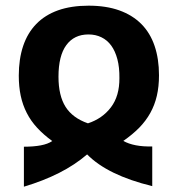

<svg xmlns="http://www.w3.org/2000/svg" viewBox="-20 -541 642 694"><path d="M66.4 -10.7Q101.6 -10.7 127.4 -15.6Q153.3 -20.5 168.9 -31.2Q137.2 -54.2 114.3 -79.1Q91.3 -104 76.7 -132.8Q62 -161.6 54.9 -194.8Q47.9 -228 47.9 -267.6Q47.9 -327.6 63.7 -374.8Q79.6 -421.9 111.1 -454.3Q142.6 -486.8 189.9 -503.7Q237.3 -520.5 300.3 -520.5Q363.8 -520.5 411.4 -503.4Q459 -486.3 491 -454.1Q522.9 -421.9 538.8 -375Q554.7 -328.1 554.7 -269Q554.7 -228 546.9 -194.6Q539.1 -161.1 523.2 -132.6Q507.3 -104 483.2 -79.3Q459 -54.7 425.8 -31.7Q444.3 -21 470.9 -15.9Q497.6 -10.7 530.3 -11.7V131.8Q368.7 92.3 294.9 17.1Q250.5 55.2 193.6 84Q136.7 112.8 66.4 133.8ZM297.9 -95.2Q350.1 -112.3 381.1 -153.3Q412.1 -194.3 411.6 -258.8Q412.1 -297.4 404.3 -326.9Q396.5 -356.4 382.1 -376.2Q367.7 -396 346.7 -406.2Q325.7 -416.5 299.8 -416.5Q248 -416.5 219.7 -377.9Q191.4 -339.4 191.4 -263.7Q191.4 -195.3 217 -154.8Q242.7 -114.3 297.9 -95.2Z"/></svg>

Font: Hack
Style: Bold
Weight: 700
Monospace: yes
Designer: Christopher Simpkins
Foundry: Christopher Simpkins
Version: Version 2.017